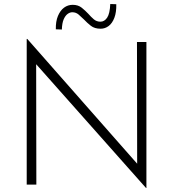

<svg xmlns="http://www.w3.org/2000/svg" viewBox="-20 -919 862 956"><path d="M707 17 147 -614 160 -624 161 0H113V-725H116L676 -89L663 -85L662 -710H709V17ZM481 -776Q451 -776 432.5 -790.5Q414 -805 398 -822Q385 -835 371.5 -846.5Q358 -858 340 -858Q328 -858 316.5 -849.5Q305 -841 297 -822.5Q289 -804 288 -772L258 -773Q257 -812 268.5 -839.5Q280 -867 299 -881Q318 -895 342 -895Q369 -895 387 -880.5Q405 -866 420 -850Q433 -835 447 -823Q461 -811 480 -811Q500 -811 513.5 -831Q527 -851 529 -899L559 -898Q560 -858 549.5 -830.5Q539 -803 521 -789.5Q503 -776 481 -776Z"/></svg>

Font: Josefin Sans Thin Light
Style: Regular
Weight: 300
Version: Version 2.000